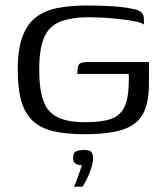

<svg xmlns="http://www.w3.org/2000/svg" viewBox="-20 -486 605 706"><path d="M290.9 7.5Q222 7.5 175 -3.9Q128.1 -15.2 99.5 -42.6Q70.9 -69.9 58 -115.4Q45.2 -160.9 45.2 -229.2Q45.2 -303.5 62.1 -350.1Q78.9 -396.6 111.3 -421.8Q143.7 -447 190.8 -456.4Q238 -465.7 299.1 -465.7Q348.7 -465.7 391.1 -463.2Q433.5 -460.7 464.9 -454Q484.6 -451 494.1 -444.8Q503.7 -438.5 506.4 -431.2Q509.2 -423.8 509.2 -416V-395.6Q502 -401.7 483.8 -405.8Q465.5 -410 442.2 -413.1Q418.8 -416.2 393.6 -418.5Q368.5 -420.7 346.1 -421.6Q323.6 -422.5 308.6 -422.5Q239.4 -422.5 199 -405.3Q158.6 -388.2 141.4 -346.3Q124.2 -304.5 124.2 -229.2Q124.2 -156.2 139.8 -114.3Q155.4 -72.4 192.6 -54.5Q229.8 -36.6 294.3 -36.6Q351.8 -36.6 386.1 -47.9Q420.3 -59.2 436.1 -90Q451.9 -120.7 453.4 -177Q454.1 -190.2 453.7 -199.8Q453.4 -209.3 453.4 -214.1H264.5Q264.5 -231.6 266.6 -241Q268.8 -250.5 277.5 -254.3Q286.3 -258.1 304.4 -258.1H527.9L527.7 -178.8Q527.7 -124.9 515.4 -89.2Q503.2 -53.5 475.5 -32.2Q447.8 -10.8 402.2 -1.7Q356.6 7.5 290.9 7.5ZM252 200.5Q259.3 184.7 264.3 170.5Q269.4 156.4 273.7 143.7Q278 131.1 281.1 121.4Q279.3 121.4 277.5 121.3Q275.7 121.2 273.7 120.9Q264.9 120.1 256.8 114.9Q248.8 109.7 248.8 94.1Q248.8 75.3 259.9 70.4Q271.1 65.5 290.3 65.5Q299.9 65.5 306.9 67.6Q313.8 69.7 318 76.2Q322.2 82.6 322.2 95.5Q322.2 111.7 315.4 132.8Q308.6 153.9 299.3 172.5Q290 191.1 283.3 200.5Z"/></svg>

Font: Genos Thin
Style: Regular
Weight: 100
Designer: Robert E. Leuschke
Foundry: Robert E. Leuschke
Version: Version 1.010